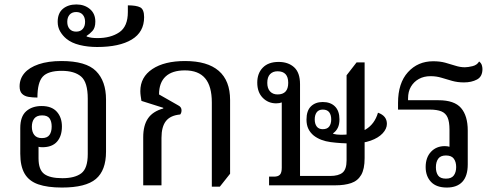

<svg xmlns="http://www.w3.org/2000/svg" viewBox="-20 -832 2232 862"><path d="M258 10Q193 10 151.5 -4.5Q110 -19 90.5 -52.5Q71 -86 71 -142V-257Q71 -309 97.5 -332.5Q124 -356 167 -356Q212 -356 235 -330.5Q258 -305 258 -264Q258 -221 236 -196Q214 -171 170 -171Q149 -171 137 -180L153 -190V-121Q153 -70 178.5 -51Q204 -32 260 -32Q316 -32 345 -54Q374 -76 374 -140V-389Q374 -463 344 -488.5Q314 -514 257 -514Q196 -514 172 -488Q148 -462 148 -394Q127 -394 108.5 -397Q90 -400 79 -411Q68 -422 68 -444Q68 -478 89.5 -503.5Q111 -529 153.5 -543.5Q196 -558 256 -558Q366 -558 411 -513Q456 -468 456 -385V-151Q456 -67 410.5 -28.5Q365 10 258 10ZM168 -212Q192 -212 202 -226Q212 -240 212 -264Q212 -287 202.5 -300.5Q193 -314 169 -314Q145 -314 134 -300Q123 -286 123 -263Q123 -240 134 -226Q145 -212 168 -212Z M416 -621Q374 -621 337.5 -630Q301 -639 278 -658Q261 -672 250 -691Q239 -710 239 -734Q239 -773 262.5 -792.5Q286 -812 323 -812Q359 -812 383.5 -791.5Q408 -771 408 -735Q408 -707 395 -693Q382 -679 369 -671V-668Q381 -664 392 -662.5Q403 -661 418 -661Q477 -661 515.5 -687Q554 -713 554 -778V-808Q592 -808 609.5 -799Q627 -790 627 -755Q627 -688 571.5 -654.5Q516 -621 416 -621ZM322 -690Q341 -690 351.5 -702Q362 -714 362 -734Q362 -754 351.5 -766Q341 -778 322 -778Q303 -778 292.5 -766Q282 -754 282 -734Q282 -714 292.5 -702Q303 -690 322 -690Z M931 6V-372Q931 -445 901 -480.5Q871 -516 810 -516Q753 -516 723.5 -488.5Q694 -461 694 -408L780 -359Q788 -355 791.5 -349.5Q795 -344 795 -337Q795 -325 789 -318Q745 -314 725 -288.5Q705 -263 705 -213V0H623V-216Q623 -269 644.5 -300.5Q666 -332 713 -345V-348L615 -379Q613 -391 611.5 -402Q610 -413 610 -423Q610 -486 664 -522Q718 -558 811 -558Q911 -558 962 -514Q1013 -470 1013 -383V-52L967 6Z M1188 0V-39H1210Q1229 -39 1237 -48Q1245 -57 1245 -79V-389L1262 -383Q1257 -377 1246 -372.5Q1235 -368 1220 -368Q1184 -368 1159.5 -393Q1135 -418 1135 -461Q1135 -503 1160 -528.5Q1185 -554 1231 -554Q1274 -554 1300.5 -530Q1327 -506 1327 -454V-42H1462Q1500 -42 1518 -57Q1536 -72 1536 -112V-494L1581 -552H1617V-122Q1617 -73 1601.5 -46.5Q1586 -20 1556.5 -10Q1527 0 1486 0ZM1226 -408Q1274 -408 1274 -460Q1274 -512 1226 -512Q1205 -512 1192.5 -499Q1180 -486 1180 -460Q1180 -435 1192.5 -421.5Q1205 -408 1226 -408ZM1429 -252Q1449 -252 1458 -264Q1467 -276 1467 -296Q1467 -316 1458 -328Q1449 -340 1429 -340Q1411 -340 1402 -328Q1393 -316 1393 -296Q1393 -276 1402 -264Q1411 -252 1429 -252ZM1560 -188Q1510 -188 1464.5 -194Q1419 -200 1389 -223Q1373 -236 1364.5 -253.5Q1356 -271 1356 -295Q1356 -335 1376 -354.5Q1396 -374 1429 -374Q1464 -374 1484 -354Q1504 -334 1504 -296Q1504 -273 1496.5 -258Q1489 -243 1476 -234V-231Q1484 -229 1492.5 -228Q1501 -227 1510 -227Q1582 -227 1622 -251Q1662 -275 1677 -326Q1697 -319 1707 -306.5Q1717 -294 1717 -276Q1717 -254 1698 -233.5Q1679 -213 1644 -200.5Q1609 -188 1560 -188Z M1986 10Q1939 10 1915 -15.5Q1891 -41 1891 -82Q1891 -125 1915 -150.5Q1939 -176 1977 -176Q1988 -176 1999 -173Q2010 -170 2016 -164L1998 -156V-250Q1998 -285 1989.5 -304.5Q1981 -324 1961.5 -332Q1942 -340 1909 -340H1767V-370Q1767 -459 1811.5 -508Q1856 -557 1925 -557Q1955 -557 1979 -550.5Q2003 -544 2024.5 -537Q2046 -530 2067 -530Q2081 -530 2101.5 -535Q2122 -540 2131 -556Q2140 -549 2143 -540Q2146 -531 2146 -522Q2146 -488 2121.5 -475Q2097 -462 2063 -462Q2034 -462 2009.5 -469Q1985 -476 1962 -483Q1939 -490 1913 -490Q1883 -490 1860.5 -477.5Q1838 -465 1825 -443Q1812 -421 1812 -390V-382H1949Q2020 -382 2050 -347Q2080 -312 2080 -246V-94Q2080 -42 2056 -16Q2032 10 1986 10ZM1982 -30Q2007 -30 2017.5 -44.5Q2028 -59 2028 -82Q2028 -105 2017.5 -119.5Q2007 -134 1982 -134Q1958 -134 1947.5 -119.5Q1937 -105 1937 -81Q1937 -58 1947 -44Q1957 -30 1982 -30Z"/></svg>

Font: Noto Serif Thai SemiCondensed
Style: Regular
Weight: 400
Width: 4
Designer: Monotype Design Team
Foundry: Monotype Imaging Inc.
Version: Version 2.002